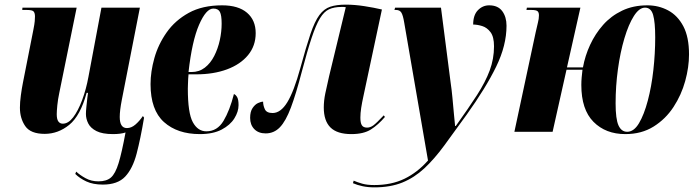

<svg xmlns="http://www.w3.org/2000/svg" viewBox="-20 -569 3010 829"><path d="M424 228Q382 228 353 214.5Q324 201 305 182L309 172Q325 187 349.5 200.5Q374 214 405 214Q440 214 459 197.5Q478 181 492 135.5Q506 90 522 3Q501 10 468 10Q422 10 396.5 -3Q371 -16 361 -36Q351 -56 351 -77Q351 -88 353 -108Q355 -128 357 -145.5Q359 -163 360 -168H354Q327 -69 279 -30Q231 9 173 9Q112 9 89 -24.5Q66 -58 66 -104Q66 -127 70 -157Q74 -187 79 -212L124 -440Q129 -465 130 -477.5Q131 -490 131 -498Q131 -512 125.5 -519Q120 -526 97 -526H76L77 -536H311L236 -168Q230 -140 227.5 -114.5Q225 -89 225 -76Q225 -54 232 -44.5Q239 -35 251 -35Q275 -35 296 -62.5Q317 -90 334.5 -136.5Q352 -183 362 -238L418 -536H584L506 -138Q497 -92 497 -64Q497 -16 528 -16Q547 -16 564.5 -31Q582 -46 597 -68L602 -61Q587 29 570 94Q553 159 520.5 193.5Q488 228 424 228Z M843 10Q746 10 688 -42Q630 -94 630 -206Q630 -259 646.5 -318Q663 -377 699.5 -429Q736 -481 795 -513.5Q854 -546 939 -546Q1009 -546 1046.5 -514Q1084 -482 1084 -426Q1084 -371 1051 -331Q1018 -291 960 -269.5Q902 -248 827 -248H794Q793 -242 792.5 -229Q792 -216 791.5 -203.5Q791 -191 791 -186Q791 -81 812.5 -41.5Q834 -2 871 -2Q918 -2 945 -47Q972 -92 990 -163Q998 -160 1004 -149.5Q1010 -139 1010 -115Q1010 -87 992 -58Q974 -29 937 -9.5Q900 10 843 10ZM807 -258Q840 -258 864.5 -277Q889 -296 905 -327.5Q921 -359 929 -395.5Q937 -432 937 -467Q937 -503 929.5 -517.5Q922 -532 901 -532Q870 -532 839.5 -462Q809 -392 794 -258Z M1497 10Q1436 10 1407 -18.5Q1378 -47 1378 -105Q1378 -134 1384.5 -165.5Q1391 -197 1401 -240L1473 -538Q1468 -539 1463.5 -539Q1459 -539 1454 -539Q1423 -539 1401 -529Q1379 -519 1361.5 -490Q1344 -461 1325.5 -405.5Q1307 -350 1283 -259Q1258 -163 1236 -104.5Q1214 -46 1188.5 -19.5Q1163 7 1127 7Q1096 7 1078 -11.5Q1060 -30 1060 -60Q1060 -87 1070.5 -102.5Q1081 -118 1094 -124Q1107 -130 1116 -130Q1116 -114 1123.5 -97.5Q1131 -81 1157 -81Q1192 -81 1220.5 -127.5Q1249 -174 1277 -276Q1302 -368 1320.5 -422.5Q1339 -477 1359 -504Q1379 -531 1406 -540Q1433 -549 1473 -549Q1511 -549 1553 -542.5Q1595 -536 1629 -528L1549 -153Q1543 -126 1539.5 -103Q1536 -80 1536 -61Q1536 -38 1542.5 -28Q1549 -18 1565 -18Q1579 -18 1592.5 -28Q1606 -38 1637 -71L1642 -64Q1613 -30 1581.5 -10Q1550 10 1497 10Z M1596 240Q1569 240 1545.5 235Q1522 230 1504 222L1507 211Q1523 218 1544 224Q1565 230 1596 230Q1670 230 1726 203Q1782 176 1828 124L1725 -473Q1720 -503 1713 -514.5Q1706 -526 1690 -526H1683L1686 -536H1884L1926 -210Q1930 -184 1933.5 -147Q1937 -110 1940 -76Q1943 -42 1945 -25H1948Q2003 -102 2039.5 -158.5Q2076 -215 2094.5 -265Q2113 -315 2113 -369Q2113 -410 2098 -430Q2083 -450 2062 -456.5Q2041 -463 2023 -463Q2023 -504 2043.5 -525Q2064 -546 2092 -546Q2130 -546 2148.5 -521Q2167 -496 2167 -458Q2167 -373 2122.5 -281.5Q2078 -190 1995 -74Q1941 1 1898 59.5Q1855 118 1812 158Q1769 198 1717.5 219Q1666 240 1596 240Z M2680 10Q2595 10 2542.5 -43Q2490 -96 2490 -202Q2490 -218 2491.5 -235Q2493 -252 2495 -268H2426L2366 0H2201L2293 -430Q2298 -454 2302.5 -471Q2307 -488 2307 -503Q2307 -516 2300.5 -521Q2294 -526 2275 -526H2253L2255 -536H2486L2428 -278H2497Q2506 -328 2528 -375.5Q2550 -423 2584 -461.5Q2618 -500 2666 -523Q2714 -546 2775 -546Q2824 -546 2865 -524Q2906 -502 2930.5 -455.5Q2955 -409 2955 -334Q2955 -279 2938.5 -219Q2922 -159 2888 -107Q2854 -55 2802 -22.5Q2750 10 2680 10ZM2688 0Q2717 0 2739 -37Q2761 -74 2777 -134.5Q2793 -195 2801 -266.5Q2809 -338 2809 -408Q2809 -473 2800 -504.5Q2791 -536 2765 -536Q2740 -536 2717 -500Q2694 -464 2676 -403.5Q2658 -343 2648 -270Q2638 -197 2638 -123Q2638 -55 2650.5 -27.5Q2663 0 2688 0Z"/></svg>

Font: Noto Serif Display ExtraCondensed Black
Style: Italic
Weight: 900
Width: 2
Italic angle: -12°
Designer: Monotype Design Team
Foundry: Monotype Imaging Inc.
Version: Version 2.009